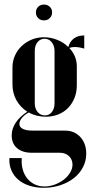

<svg xmlns="http://www.w3.org/2000/svg" viewBox="-20 -672 409 866"><path d="M177.5 175Q218.2 175 253.1 163.1Q288 151.2 313.8 130.9Q339.5 110.5 354.2 82.2Q369 54 369 21.2Q369 -24.8 342.5 -53.8Q316 -82.8 274.5 -82.8H129.2Q98.8 -82.8 83.1 -90.6Q67.5 -98.5 67.5 -112.5Q67.5 -126 78.4 -139.6Q89.2 -153.2 109.8 -164.8Q126.5 -155.2 146 -150.4Q165.5 -145.5 185.8 -145.5Q216.8 -145.5 242.8 -155.9Q268.8 -166.2 287.1 -185.2Q305.5 -204.2 316 -230.2Q326.5 -256.2 326.5 -287.8V-372.2Q326.5 -395.8 317.9 -417Q309.2 -438.2 292.2 -455.8Q297.2 -457.5 303.2 -458.8Q309.2 -460 316.5 -460Q327 -460 338.4 -458Q349.8 -456 360 -452.8V-512.2Q332 -512.2 313.6 -498.8Q295.2 -485.2 288 -459.8Q267 -481 237.6 -492.5Q208.2 -504 177.8 -504Q148.2 -504 122.5 -493.2Q96.8 -482.5 77.5 -464.1Q58.2 -445.8 47.2 -420.9Q36.2 -396 36.2 -367.8V-291.5Q36.2 -252.8 53.6 -220.8Q71 -188.8 103 -168.2Q68 -145 50.4 -118Q32.8 -91 32.8 -61.2Q32.8 -24.5 56.9 -3.8Q81 17 123.8 17H249.8Q275.2 17 291.1 32.1Q307 47.2 307 70.8Q307 88.8 296.1 106.8Q285.2 124.8 267.6 138.4Q250 152 227.2 160.5Q204.5 169 180.8 169Q155.8 169 136.1 159.4Q116.5 149.8 102.8 132.8Q89 115.8 82.5 92.2Q76 68.8 78 41H22.5Q20.5 70.8 30.9 95.2Q41.2 119.8 61.5 137.6Q81.8 155.5 111.5 165.2Q141.2 175 177.5 175ZM136.8 -206.8V-442Q136.8 -466.5 149.2 -481.9Q161.8 -497.2 181.2 -497.2Q200.5 -497.2 213.2 -481.6Q226 -466 226 -442V-206.8Q226 -182 214 -166.8Q202 -151.5 182.8 -151.5Q162.5 -151.5 149.6 -166.9Q136.8 -182.2 136.8 -206.8ZM142 -616.2Q142 -600.2 152.4 -590.1Q162.8 -580 178 -580Q194.2 -580 204.6 -590.4Q215 -600.8 215 -616.2Q215 -631.5 204.5 -641.5Q194 -651.5 178 -651.5Q162.8 -651.5 152.4 -641.5Q142 -631.5 142 -616.2Z"/></svg>

Font: Moniqa Black
Style: Regular
Weight: 900
Designer: Rajesh Rajput
Foundry: Rajesh Rajput
Version: Version 1.000